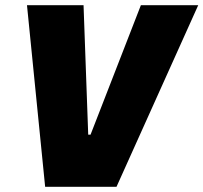

<svg xmlns="http://www.w3.org/2000/svg" viewBox="-20 -720 784 740"><path d="M154 0H429L744 -700H523L329 -201H320L302 -700H84Z"/></svg>

Font: Fixel Text 20240404 Black
Style: Italic
Weight: 900
Width: 4
Italic angle: -10°
Designer: AlfaBravo + MacPaw
Foundry: Kyrylo Tkachov, Marchela Mozhyna, Serhii Makarenko, Maria Weinstein, Zakhar Kryvoshyya
Version: Version 1.211;Glyphs 3.2 (3225)